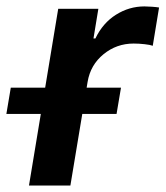

<svg xmlns="http://www.w3.org/2000/svg" viewBox="-68 -573 512 593"><path d="M21.5 0 111.8 -545.9H235.8L220.7 -454.1H226.6Q249.5 -502 290.3 -527.6Q331.1 -553.2 377.9 -553.2Q388.2 -553.2 401.4 -552.2Q414.6 -551.3 423.3 -549.8L403.8 -431.6Q396 -434.6 378.7 -436.5Q361.3 -438.5 344.7 -438.5Q292 -438.5 251.7 -405.5Q211.4 -372.6 202.6 -320.3L149.4 0ZM-48.3 -221.2 -34.7 -302.2H305.7L292 -221.2Z"/></svg>

Font: Inter Semi Bold
Style: Italic
Weight: 600
Italic angle: -9.39999°
Designer: Rasmus Andersson
Foundry: rsms
Version: Version 4.000;git-3c8e0fc